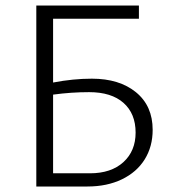

<svg xmlns="http://www.w3.org/2000/svg" viewBox="-20 -678 624 698"><path d="M535 -206Q535 -145 506 -98.5Q477 -52 423 -26Q369 0 298 0H112V-658H485V-610H173V-378Q246 -392 314 -392Q414 -392 474.5 -342.5Q535 -293 535 -206ZM473 -196Q473 -265 429 -304Q385 -343 304 -343Q239 -343 173 -334V-48H307Q384 -48 428.5 -88.5Q473 -129 473 -196Z"/></svg>

Font: Ysabeau Semilight
Style: Regular
Weight: 300
Designer: Christian Thalmann (Catharsis Fonts)
Version: Version 0.003